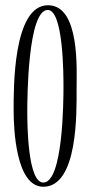

<svg xmlns="http://www.w3.org/2000/svg" viewBox="-20 -710 346 732"><path d="M272 -369C272 -443 286 -690 163 -690C29 -690 32 -371 32 -289C32 -216 41 2 145 2C278 2 272 -284 272 -369ZM162 -672C222 -672 222 -422 222 -379C222 -330 221 -14 145 -14C85 -14 84 -241 84 -285C84 -336 86 -672 162 -672Z"/></svg>

Font: Bigelow Rules
Style: Regular
Weight: 400
Designer: Astigmatic (AOETI)
Foundry: Astigmatic (AOETI)
Version: Version 1.000